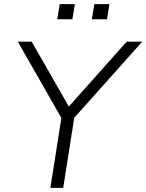

<svg xmlns="http://www.w3.org/2000/svg" viewBox="-20 -906 706 926"><path d="M223 0 276 -337 66 -705H133L312 -392L591 -705H666L338 -338L285 0ZM423 -813 435 -886H508L496 -813ZM256 -813 268 -886H341L329 -813Z"/></svg>

Font: Nunito Sans Light
Style: Italic
Weight: 300
Italic angle: -9°
Designer: Vernon Adams
Foundry: Vernon Adams
Version: Version 3.006; ttfautohint (v1.8.3)